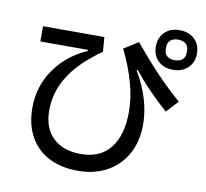

<svg xmlns="http://www.w3.org/2000/svg" viewBox="-94 -964 1187 1104"><g transform="rotate(10 500.0 -412.0)"><path d="M748 -745Q748 -797 780.5 -829Q813 -861 867 -861Q922 -861 955 -829Q988 -797 988 -745Q988 -694 955 -662Q922 -630 867 -630Q813 -630 780.5 -662Q748 -694 748 -745ZM929 -739V-753Q929 -778 913 -792Q897 -806 867 -806Q839 -806 823 -791.5Q807 -777 807 -753V-739Q807 -714 823 -700Q839 -686 867 -686Q897 -686 913 -700Q929 -714 929 -739ZM110 -275Q110 -401 180 -501Q250 -601 367 -651V-658H89V-747H447L454 -662Q429 -646 396 -618Q208 -468 208 -278Q208 -175 266.5 -118Q325 -61 430 -61Q542 -61 601.5 -135.5Q661 -210 661 -349Q661 -505 565 -700L649 -753Q727 -658 793.5 -588.5Q860 -519 933 -455L869 -386Q813 -436 766 -484Q719 -532 669 -594L663 -591Q754 -437 754 -288Q754 -193 714 -119Q674 -45 600.5 -4Q527 37 429 37Q331 37 259 -0.5Q187 -38 148.5 -108.5Q110 -179 110 -275Z"/></g></svg>

Font: IBM Plex Sans JP Medium
Style: Regular
Weight: 500
Designer: Mike Abbink; Paul van der Laan; Pieter van Rosmalen; Wujin Sim; Yejin Wi; Jinhee Kim; Boomi Park; Yona Kim; Kichan Ma
Foundry: Sandoll Inc.
Version: Version 1.001